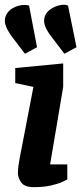

<svg xmlns="http://www.w3.org/2000/svg" viewBox="-21 -767 340 793"><path d="M82 -545 31 -612Q12 -637 4 -657.5Q-4 -678 1 -696Q7 -716 23.5 -728Q40 -740 61 -744.5Q82 -749 99 -744L132 -572ZM245 -545 194 -612Q174 -637 166 -657.5Q158 -678 163 -696Q169 -716 187 -728.5Q205 -741 226 -745.5Q247 -750 260 -744L295 -572ZM118 6Q81 6 67 -13Q53 -32 53 -52Q53 -67 55.5 -84.5Q58 -102 60 -112L117 -408L42 -424V-486L240 -505V-408L186 -88H257V-26Q254 -24 237 -16Q220 -8 190 -1Q160 6 118 6Z"/></svg>

Font: Faustina Light
Style: Bold Italic
Weight: 700
Italic angle: -8°
Version: Version 1.200